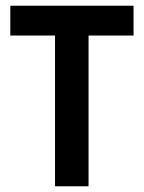

<svg xmlns="http://www.w3.org/2000/svg" viewBox="-20 -650 501 670"><path d="M289 -526V0H172V-526H16V-630H446V-526Z"/></svg>

Font: Pragati Narrow
Style: Bold
Weight: 700
Designer: Hector Gatti, Marcela Romero, Pablo Cosgaya and Nicolas Silva
Foundry: Omnibus-Type
Version: Version 1.010; ttfautohint (v1.3)